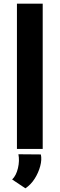

<svg xmlns="http://www.w3.org/2000/svg" viewBox="-20 -809 324 1043"><path d="M72 -789H212V0H72ZM118 214 46 166Q68 145 77.5 104.5Q87 64 80 29L202 30Q208 58 198.5 93.5Q189 129 168.5 161.5Q148 194 118 214Z"/></svg>

Font: Reem Kufi Ink
Style: Bold
Weight: 700
Designer: Khaled Hosny
Version: Version 1.002